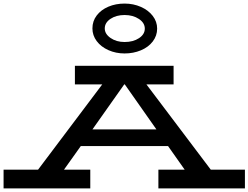

<svg xmlns="http://www.w3.org/2000/svg" viewBox="-30 -1054 1390 1074"><path d="M1340 -105V0H856V-105H1003L910 -237H422L328 -105H475V0H-10V-105H183L542 -582H389V-686H941V-582H789L1149 -105ZM845 -330 668 -582H665L487 -330ZM487 -895Q487 -936 511 -967.5Q535 -999 576 -1016.5Q617 -1034 667 -1034Q716 -1034 758 -1015.5Q800 -997 824.5 -965Q849 -933 849 -894Q849 -854 824.5 -822Q800 -790 758 -772.5Q716 -755 667 -755Q618 -755 576.5 -773.5Q535 -792 511 -824Q487 -856 487 -895ZM780 -894Q780 -926 747 -948Q714 -970 667 -970Q620 -970 588 -948.5Q556 -927 556 -895Q556 -864 588.5 -841.5Q621 -819 667 -819Q715 -819 747.5 -840.5Q780 -862 780 -894Z"/></svg>

Font: BioRhyme Expanded
Style: Bold
Weight: 700
Width: 7
Designer: Aoife Mooney
Foundry: Aoife Mooney Type
Version: Version 1.000